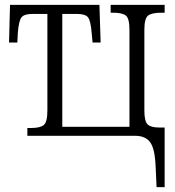

<svg xmlns="http://www.w3.org/2000/svg" viewBox="-20 -556 718 786"><path d="M617 124Q614 52 594.5 26Q575 0 534 0H92V-32H107Q145 -32 159.5 -44.5Q174 -57 174 -104V-499H113Q79 -499 68 -485Q57 -471 53 -422L51 -382H17L21 -536H387L392 -382H359L355 -424Q351 -472 340 -485.5Q329 -499 294 -499H235V-37H510V-433Q510 -481 495 -492.5Q480 -504 442 -504H433V-536H654V-504H641Q602 -504 586.5 -492.5Q571 -481 571 -434V-104Q571 -59 584.5 -46.5Q598 -34 631 -34H654V210H621Z"/></svg>

Font: Noto Serif Condensed Light
Style: Regular
Weight: 300
Width: 3
Designer: Monotype Design Team
Foundry: Monotype Imaging Inc.
Version: Version 2.013